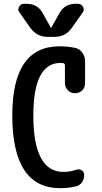

<svg xmlns="http://www.w3.org/2000/svg" viewBox="-20 -985 540 1015"><path d="M297.9 9.8Q44.9 9.8 44.9 -375Q44.9 -740.2 294.9 -740.2Q333 -740.2 375 -732.4Q399.4 -728.5 414.6 -707.5Q429.7 -686.5 429.7 -661.1V-545.9Q429.7 -522.5 414.6 -507.3Q399.4 -492.2 377 -492.2Q353.5 -492.2 338.4 -508.3Q323.2 -524.4 323.2 -545.9V-639.6Q323.2 -648.4 314.5 -651.4Q309.6 -652.3 299.8 -652.3Q156.2 -652.3 156.2 -375Q156.2 -76.2 315.4 -76.2Q350.6 -76.2 383.8 -87.9Q398.4 -92.8 411.6 -85Q424.8 -77.1 424.8 -60.5Q424.8 -38.1 413.6 -21.5Q402.3 -4.9 381.8 0Q342.8 9.8 297.9 9.8ZM392.6 -964.8Q410.2 -964.8 418.9 -948.7Q427.7 -932.6 417 -918.9L358.4 -835.9Q325.2 -790 267.6 -790H232.4Q175.8 -790 141.6 -835.9L83 -918.9Q72.3 -932.6 80.6 -948.7Q88.9 -964.8 107.4 -964.8H122.1Q178.7 -964.8 206.1 -915L249 -837.9H250H251L293.9 -915Q321.3 -964.8 377.9 -964.8Z"/></svg>

Font: Rounded Mgen+ 1mn medium
Style: Regular
Weight: 500
Designer: [Source Han Sans]
Ryoko NISHIZUKA  (kana & ideographs); Paul D. Hunt (Latin, Greek & Cyrillic); Wenlong ZHANG  (bopomofo
Version: Version 1.059.20150602